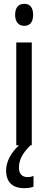

<svg xmlns="http://www.w3.org/2000/svg" viewBox="-20 -759 251 1003"><path d="M107 -739C76 -739 59 -719 59 -681C59 -645 77 -624 107 -624C137 -624 153 -645 153 -681C153 -718 138 -739 107 -739ZM79 117C79 79 94 45 139 0H146V-537H65V0H79C37 39 12 86 12 131C12 192 44 224 108 224C128 224 144 221 155 216V160C148 163 139 166 124 166C95 166 79 149 79 117Z"/></svg>

Font: Noto Sans Gujarati UI ExtraCondensed
Style: Regular
Weight: 400
Width: 2
Designer: Jelle Bosma - Monotype Design Team, Universal Thirst
Foundry: Monotype Imaging Inc.
Version: Version 2.106